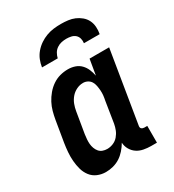

<svg xmlns="http://www.w3.org/2000/svg" viewBox="-181 -842 862 952"><g transform="rotate(-30 250.0 -366.0)"><path d="M144 8Q119 8 96.5 -1.5Q74 -11 59.5 -30Q45 -49 38.5 -72.5Q32 -96 30 -121Q28 -146 30 -171.5Q32 -197 36 -222L56 -342Q60 -365 66 -387Q72 -409 83 -430Q94 -451 110 -470Q126 -489 146 -502.5Q166 -516 188.5 -522Q211 -528 234 -528Q255 -528 274 -521.5Q293 -515 306.5 -501Q320 -487 327.5 -469Q335 -451 339 -431L354 -520H466L399 -111Q398 -107 398.5 -102Q399 -97 402 -94Q405 -91 409.5 -89.5Q414 -88 418 -88H435V8H402Q381 8 360 4Q339 0 322.5 -11Q306 -22 295.5 -40Q285 -58 284 -79Q273 -60 258 -43Q243 -26 225 -14.5Q207 -3 186 2.5Q165 8 144 8ZM207 -88Q224 -88 241 -95Q258 -102 270 -116Q282 -130 288.5 -146.5Q295 -163 298 -180L317 -300Q320 -314 321.5 -328Q323 -342 322 -356Q321 -370 318.5 -383.5Q316 -397 309.5 -408Q303 -419 291 -425.5Q279 -432 265 -432Q246 -432 227.5 -423Q209 -414 196 -398.5Q183 -383 176 -364.5Q169 -346 166 -327L146 -207Q144 -193 143 -179.5Q142 -166 143 -153.5Q144 -141 148.5 -128.5Q153 -116 161 -106.5Q169 -97 181 -92.5Q193 -88 207 -88ZM128 -600Q131 -621 139 -641Q147 -661 161.5 -678Q176 -695 194.5 -707.5Q213 -720 233.5 -727.5Q254 -735 274.5 -737.5Q295 -740 316 -740Q337 -740 357 -737.5Q377 -735 394.5 -727.5Q412 -720 427 -707.5Q442 -695 450.5 -678Q459 -661 460.5 -640.5Q462 -620 458 -600H368Q370 -614 366.5 -627Q363 -640 353.5 -648.5Q344 -657 330.5 -660Q317 -663 303 -663Q289 -663 275 -660Q261 -657 248.5 -648.5Q236 -640 228.5 -627Q221 -614 218 -600Z"/></g></svg>

Font: Iosevka Gothic
Style: Bold Italic
Weight: 700
Italic angle: -9°
Monospace: yes
Designer: Belleve Invis
Foundry: Belleve Invis
Version: Version 15.5.1; ttfautohint (v1.8.4)